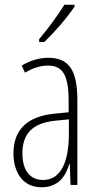

<svg xmlns="http://www.w3.org/2000/svg" viewBox="-20 -784 416 814"><path d="M296 -756V-764H253C221 -713 190 -671 146 -618V-606H168C207 -643 265 -709 296 -756ZM184 -539C147 -539 106 -527 72 -506L86 -476C123 -498 156 -506 182 -506C245 -506 271 -468 271 -356V-308L210 -302C100 -291 37 -238 37 -133C37 -59 73 10 156 10C228 10 259 -38 274 -89H276L279 0H308V-359C308 -487 272 -539 184 -539ZM212 -272 272 -278V-218C272 -100 240 -21 162 -21C108 -21 75 -61 75 -134C75 -218 119 -262 212 -272Z"/></svg>

Font: Noto Sans Hebrew ExtraCondensed ExtraLight
Style: Regular
Weight: 200
Width: 2
Designer: Monotype Design Team
Foundry: Monotype Imaging Inc.
Version: Version 2.004